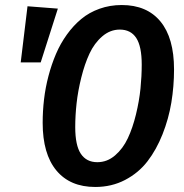

<svg xmlns="http://www.w3.org/2000/svg" viewBox="-20 -725 727 760"><path d="M461.9 -705.1Q561.5 -705.1 615.2 -639.9Q668.9 -574.7 668.9 -450.2Q668.9 -383.3 658.2 -318.8Q647.5 -254.4 623.3 -193.4Q599.1 -132.3 563.7 -86.4Q528.3 -40.5 475.1 -12.7Q421.9 15.1 356.9 15.1Q257.3 15.1 203.1 -50.3Q148.9 -115.7 148.9 -238.8Q148.9 -285.2 154.3 -331.5Q159.7 -377.9 171.9 -424.3Q184.1 -470.7 201.7 -511.7Q219.2 -552.7 244.9 -588.4Q270.5 -624 301.8 -649.9Q333 -675.8 374 -690.4Q415 -705.1 461.9 -705.1ZM88.9 -700.2 209 -690.9 141.1 -478H62ZM454.1 -607.9Q416 -607.9 384.8 -581.1Q353.5 -554.2 334.2 -512.7Q314.9 -471.2 301.8 -418.2Q288.6 -365.2 283.2 -316.4Q277.8 -267.6 277.8 -222.2Q277.8 -149.4 300 -116.2Q322.3 -83 365.2 -83Q404.3 -83 435.5 -109.9Q466.8 -136.7 486.1 -178Q505.4 -219.2 518.3 -272.5Q531.2 -325.7 536.1 -374.5Q541 -423.3 541 -469.2Q541 -541.5 519.3 -574.7Q497.6 -607.9 454.1 -607.9Z"/></svg>

Font: Fira Sans Compressed Medium
Style: Italic
Weight: 500
Width: 3
Italic angle: -8°
Designer: Carrois Corporate & Edenspiekermann AG
Foundry: Carrois Corporate GbR & Edenspiekermann AG
Version: Version 4.203;PS 004.203;hotconv 1.0.88;makeotf.lib2.5.64775